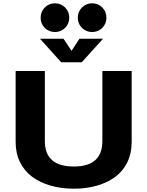

<svg xmlns="http://www.w3.org/2000/svg" viewBox="-20 -1129 890 1160"><path d="M312 -935.5Q275.5 -935.5 250.5 -960.5Q225.5 -985.5 225.5 -1022Q225.5 -1058.5 250.5 -1083.8Q275.5 -1109 312 -1109Q348 -1109 373.2 -1083.8Q398.5 -1058.5 398.5 -1022Q398.5 -985.5 373.2 -960.5Q348 -935.5 312 -935.5ZM536.5 -935.5Q500.5 -935.5 475.2 -960.5Q450 -985.5 450 -1022Q450 -1058.5 475.2 -1083.8Q500.5 -1109 536.5 -1109Q573 -1109 598 -1083.8Q623 -1058.5 623 -1022Q623 -985.5 598 -960.5Q573 -935.5 536.5 -935.5ZM602.5 -895 474 -753H349.5L221.5 -895H363.5L412.5 -822L460 -895ZM426 11Q350 11 285.8 -7.5Q221.5 -26 174.5 -60.8Q127.5 -95.5 101 -149.2Q74.5 -203 74.5 -270.5V-700H251V-276.5Q251 -123 426 -123Q512 -123 555.2 -161Q598.5 -199 598.5 -278V-700H775.5V-270.5Q775.5 -203 749.5 -149.2Q723.5 -95.5 676.8 -60.8Q630 -26 566.2 -7.5Q502.5 11 426 11Z"/></svg>

Font: League Mono Wide
Style: Bold
Weight: 700
Width: 8
Designer: Tyler Finck
Foundry: The League of Moveable Type / Tyler Finck
Version: Version 2.210